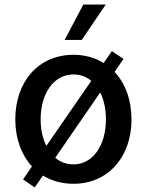

<svg xmlns="http://www.w3.org/2000/svg" viewBox="-20 -794 642 841"><path d="M302 11C454 11 556 -107 556 -271C556 -356 529 -429 482 -479L521 -536L470 -570L434 -518C397 -541 352 -554 302 -554C148 -554 47 -436 47 -271C47 -187 74 -115 120 -65L81 -8L132 27L168 -25C206 -2 251 11 302 11ZM158 -271C158 -387 217 -468 302 -468C332 -468 358 -458 380 -440L183 -155C167 -187 158 -226 158 -271ZM222 -103 419 -389C435 -357 444 -317 444 -271C444 -156 386 -74 302 -74C271 -74 244 -84 222 -103ZM263 -619H338L443 -774H345Z"/></svg>

Font: Wafeq Medium
Style: Regular
Weight: 500
Designer: Rasmus Andersson & Azza Alameddine
Foundry: Google & TypeTogether
Version: Version 3.000;January 28, 2025;FontCreator 15.0.0.3014 64-bi